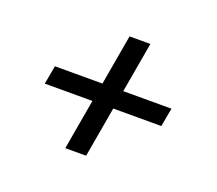

<svg xmlns="http://www.w3.org/2000/svg" viewBox="-81 -662 723 641"><g transform="rotate(20 280.0 -341.0)"><path d="M279 -553H353L279 -129H205ZM493 -374 481 -308H67L79 -374Z"/></g></svg>

Font: Roboto Serif 20pt
Style: Italic
Weight: 400
Italic angle: -10°
Designer: Greg Gazdowicz
Foundry: Commercial Type
Version: Version 1.008